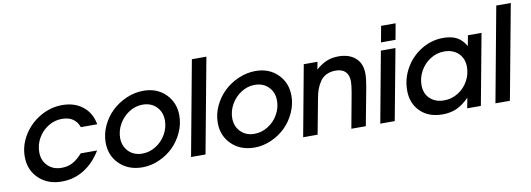

<svg xmlns="http://www.w3.org/2000/svg" viewBox="-58 -1100 4078 1475"><g transform="rotate(-10 1980.5 -363.0)"><path d="M506.8 -174.8H634.8Q580.6 -85 502.2 -35.9Q423.8 13.2 327.1 13.2Q217.8 13.2 148.4 -53.5Q79.1 -120.1 79.1 -223.1Q79.1 -313 128.7 -392.3Q178.2 -471.7 259.3 -518.3Q340.3 -564.9 430.2 -564.9Q526.4 -564.9 590.3 -514.2Q654.3 -463.4 670.9 -373H543Q511.7 -460.9 410.2 -460.9Q352.5 -460.9 302.5 -429.7Q252.4 -398.4 223.6 -347.4Q194.8 -296.4 194.8 -238.8Q194.8 -173.8 236.3 -132.3Q277.8 -90.8 344.2 -90.8Q391.6 -90.8 429.7 -110.6Q467.8 -130.4 506.8 -174.8Z M710 -222.2Q710 -290 739.7 -353.5Q769.5 -417 818.1 -463.1Q866.7 -509.3 931.6 -537.1Q996.6 -564.9 1064 -564.9Q1169.4 -564.9 1236.6 -498Q1303.7 -431.2 1303.7 -330.1Q1303.7 -263.2 1274.9 -199.7Q1246.1 -136.2 1199 -89.8Q1151.9 -43.5 1087.9 -15.1Q1023.9 13.2 957 13.2Q848.1 13.2 779.1 -53.5Q710 -120.1 710 -222.2ZM825.7 -238.8Q825.7 -174.3 866.9 -132.6Q908.2 -90.8 973.6 -90.8Q1030.8 -90.8 1080.6 -122.3Q1130.4 -153.8 1159.2 -204.8Q1188 -255.9 1188 -312Q1188 -377.4 1146.7 -419.2Q1105.5 -460.9 1039.1 -460.9Q982.9 -460.9 933.3 -429Q883.8 -397 854.7 -345.5Q825.7 -293.9 825.7 -238.8Z M1336.9 0 1473.6 -738.8H1586.9L1449.7 0Z M1584.5 -222.2Q1584.5 -290 1614.3 -353.5Q1644 -417 1692.6 -463.1Q1741.2 -509.3 1806.2 -537.1Q1871.1 -564.9 1938.5 -564.9Q2043.9 -564.9 2111.1 -498Q2178.2 -431.2 2178.2 -330.1Q2178.2 -263.2 2149.4 -199.7Q2120.6 -136.2 2073.5 -89.8Q2026.4 -43.5 1962.4 -15.1Q1898.4 13.2 1831.5 13.2Q1722.7 13.2 1653.6 -53.5Q1584.5 -120.1 1584.5 -222.2ZM1700.2 -238.8Q1700.2 -174.3 1741.5 -132.6Q1782.7 -90.8 1848.1 -90.8Q1905.3 -90.8 1955.1 -122.3Q2004.9 -153.8 2033.7 -204.8Q2062.5 -255.9 2062.5 -312Q2062.5 -377.4 2021.2 -419.2Q1980 -460.9 1913.6 -460.9Q1857.4 -460.9 1807.9 -429Q1758.3 -397 1729.2 -345.5Q1700.2 -293.9 1700.2 -238.8Z M2211.4 0 2313.5 -551.8H2420.4L2409.2 -493.2Q2452.6 -531.2 2493.9 -548.1Q2535.2 -564.9 2585.4 -564.9Q2668.5 -564.9 2717.8 -521.5Q2767.1 -478 2767.1 -397.9Q2767.1 -358.4 2755.4 -293.9L2700.2 0H2587.4L2638.2 -275.9Q2647.5 -331.5 2647.5 -358.9Q2647.5 -408.2 2621.6 -434.6Q2595.7 -460.9 2545.4 -460.9Q2504.4 -460.9 2473.6 -445.8Q2442.9 -430.7 2423.8 -402.8Q2404.8 -375 2393.6 -344.2Q2382.3 -313.5 2375.5 -273.9L2324.2 0Z M2813 0 2915 -551.8H3028.8L2925.8 0ZM2926.8 -613.8 2949.7 -738.8H3063L3040 -613.8Z M3491.2 0 3506.3 -80.1Q3456.1 -29.8 3407.7 -8.3Q3359.4 13.2 3297.4 13.2Q3189.9 13.2 3125.2 -50Q3060.5 -113.3 3060.5 -214.8Q3060.5 -306.6 3106.4 -387.2Q3152.3 -467.8 3231.7 -516.4Q3311 -564.9 3403.3 -564.9Q3466.8 -564.9 3508.8 -542.2Q3550.8 -519.5 3578.6 -470.2L3594.2 -551.8H3700.2L3597.7 0ZM3176.3 -235.8Q3176.3 -170.9 3217.8 -130.9Q3259.3 -90.8 3328.6 -90.8Q3387.2 -90.8 3437.3 -122.1Q3487.3 -153.3 3515.9 -204.6Q3544.4 -255.9 3544.4 -314Q3544.4 -379.4 3502.7 -420.2Q3460.9 -460.9 3391.6 -460.9Q3333.5 -460.9 3283.4 -429Q3233.4 -397 3204.8 -345.2Q3176.3 -293.5 3176.3 -235.8Z M3711.4 0 3848.1 -738.8H3961.4L3824.2 0Z"/></g></svg>

Font: Involve SemiBold Oblique
Style: Italic
Weight: 600
Italic angle: -10.5°
Designer: Stefan Peev
Foundry: Context Ltd.
Version: Version 1.001